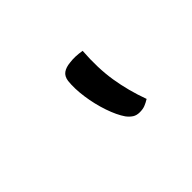

<svg xmlns="http://www.w3.org/2000/svg" viewBox="-50 -944 700 700"><g transform="rotate(-45 300.0 -594.0)"><path d="M382 -745Q376 -661 387 -592.5Q398 -524 423 -456Q410 -448 398.5 -443.5Q387 -439 371 -439Q355 -439 344 -446Q333 -453 323 -466Q305 -492 290.5 -534.5Q276 -577 269.5 -623Q263 -669 267 -705Q270 -726 283.5 -735.5Q297 -745 319 -747Q334 -749 348.5 -748.5Q363 -748 382 -745Z"/></g></svg>

Font: Recursive Mn Csl St
Style: Italic
Weight: 400
Italic angle: -15°
Monospace: yes
Version: Version 1.079;hotconv 1.0.112;makeotfexe 2.5.65598; ttfautoh